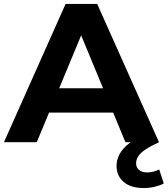

<svg xmlns="http://www.w3.org/2000/svg" viewBox="-29 -720 849 972"><path d="M-9 0 303 -700H463L776 0H606L350 -618H414L157 0ZM147 -150 190 -273H550L594 -150ZM699 232Q633 232 597 201Q561 170 561 120Q561 88 577 59Q593 30 627 4Q661 -22 714 -41L776 0Q734 19 708 36.5Q682 54 671 71Q660 88 660 107Q660 128 675 140.5Q690 153 717 153Q733 153 749 148.5Q765 144 777 138L800 209Q781 219 754 225.5Q727 232 699 232Z"/></svg>

Font: Montserrat Thin
Style: Bold
Weight: 700
Version: Version 9.000